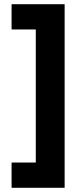

<svg xmlns="http://www.w3.org/2000/svg" viewBox="-20 -769 395 912"><path d="M287 123H35V3H150V-629H35V-749H287Z"/></svg>

Font: Titillium Web
Style: Bold
Weight: 700
Designer: Mohamed Gaber, Accademia di Belle Arti di Urbino
Foundry: Kief Type Foundry, Accademia di Belle Arti di Urbino
Version: Version 3.000